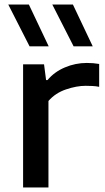

<svg xmlns="http://www.w3.org/2000/svg" viewBox="-20 -828 465 848"><path d="M82 0V-544H174.5L183.5 -474.5H190Q220 -510.5 266.5 -530.2Q313 -550 363.5 -550Q392.5 -550 418 -545.5V-444.5Q404 -447.5 388.5 -448.2Q373 -449 358 -449Q318.5 -449 271.8 -433.2Q225 -417.5 194 -382V0ZM305 -623.5 211 -808H302L389.5 -623.5ZM110.5 -623.5 16.5 -808H107.5L195 -623.5Z"/></svg>

Font: Encode Sans Exp Md
Style: Regular
Weight: 500
Width: 7
Designer: Multiple Designers
Foundry: Impallari Type
Version: Version 3.002; ttfautohint (v1.8.3) -l 8 -r 50 -G 200 -x 14 